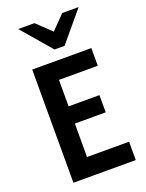

<svg xmlns="http://www.w3.org/2000/svg" viewBox="-172 -1028 845 1111"><g transform="rotate(-20 250.5 -472.5)"><path d="M81 0V-697H445V-588H206V-425H396V-319H206V-113H465V0ZM242 -762 85 -945H185L273.5 -860.5L356 -945H457L304 -762Z"/></g></svg>

Font: Alatsi
Style: Regular
Weight: 400
Designer: Spyros Zevelakis, Eben Sorkin
Foundry: www.sorkintype.com
Version: Version 1.008; ttfautohint (v1.8.4.7-5d5b)